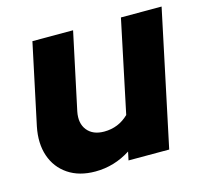

<svg xmlns="http://www.w3.org/2000/svg" viewBox="-84 -623 773 725"><g transform="rotate(-15 303.0 -260.5)"><path d="M204 8Q141 8 98 -21Q55 -50 38 -100Q21 -150 34 -214L101 -529H260L196 -229Q187 -184 209 -156.5Q231 -129 275 -129Q331 -129 371 -168L447 -529H606L494 0H335L342 -33Q278 8 204 8Z"/></g></svg>

Font: Red Hat Display Black
Style: Italic
Weight: 900
Italic angle: -12°
Designer: Pentagram, MCKL
Foundry: Pentagram, MCKL
Version: Version 1.023; ttfautohint (v1.8.3)